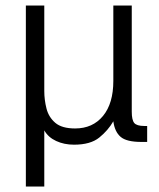

<svg xmlns="http://www.w3.org/2000/svg" viewBox="-20 -516 577 698"><path d="M74 162V-496H141V-185Q141 -153 149 -121.5Q157 -90 181 -69.5Q205 -49 253 -49Q317 -49 354.5 -94.5Q392 -140 392 -222V-496H459V-110Q459 -80 468 -69Q477 -58 505 -58H515V0H494Q440 0 418.5 -18.5Q397 -37 392 -75Q373 -42 341 -16Q309 10 249 10Q213 10 184 -3.5Q155 -17 141 -42V162Z"/></svg>

Font: Atkinson Hyperlegible Next Light
Style: Regular
Weight: 300
Designer: Elliott Scott, Megan Eiswerth, Linus Boman, Theodore Petrosky, Letters from Sweden
Foundry: Applied Design Works, Letters from Sweden
Version: Version 2.001